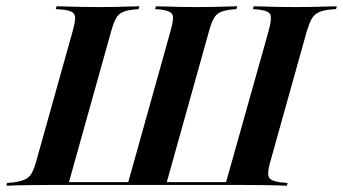

<svg xmlns="http://www.w3.org/2000/svg" viewBox="-46 -591 1092 611"><path d="M107.3 -2.4Q79 -2.4 54 -2Q29 -1.6 8.9 -1.2Q-11.3 -0.8 -25.8 0L-23.4 -8.9L-3.2 -10.5Q19.4 -13.7 33.1 -19.8Q46.8 -25.8 54.4 -39.1Q62.1 -52.4 69.4 -78.2L185.5 -492.7Q192.7 -518.5 193.1 -532.3Q193.5 -546 184.3 -552Q175 -558.1 152.4 -560.5L131.5 -562.1L133.9 -571Q148.4 -571 168.5 -570.2Q188.7 -569.4 214.1 -569Q239.5 -568.5 268.5 -568.5H267.7H270.2Q298.4 -568.5 322.2 -569Q346 -569.4 365.3 -570.2Q384.7 -571 397.6 -571L395.2 -562.1L378.2 -560.5Q356.5 -558.1 343.5 -552Q330.6 -546 323 -532.3Q315.3 -518.5 308.1 -492.7L173.4 -11.3H362.1L496.8 -492.7Q508.1 -531.5 502.8 -544Q497.6 -556.5 466.1 -560.5L447.6 -562.1L450 -571Q463.7 -571 483.5 -570.2Q503.2 -569.4 527.8 -569Q552.4 -568.5 579.8 -568.5H579H581.5Q609.7 -568.5 633.5 -569Q657.3 -569.4 676.6 -570.2Q696 -571 708.9 -571L706.5 -562.1L689.5 -560.5Q667.7 -558.1 654.8 -552Q641.9 -546 634.3 -532.3Q626.6 -518.5 619.4 -492.7L484.7 -11.3H673.4L808.9 -492.7Q819.4 -531.5 814.5 -544Q809.7 -556.5 777.4 -560.5L758.9 -562.1L761.3 -571Q775.8 -571 795.2 -570.2Q814.5 -569.4 839.1 -569Q863.7 -568.5 891.9 -568.5H890.3H893.5Q921.8 -568.5 946.4 -569Q971 -569.4 991.5 -570.2Q1012.1 -571 1025.8 -571L1023.4 -562.1L1004 -560.5Q981.5 -558.1 967.7 -551.6Q954 -545.2 946.4 -531.9Q938.7 -518.5 930.6 -492.7L793.5 -2.4H109.7ZM814.5 -78.2Q807.3 -52.4 807.3 -38.7Q807.3 -25 816.5 -19.4Q825.8 -13.7 848.4 -10.5L869.4 -8.9L866.9 0Q853.2 -0.8 832.7 -1.2Q812.1 -1.6 786.7 -2Q761.3 -2.4 732.3 -2.4L817.7 -88.7Z"/></svg>

Font: Playfair 144pt
Style: Bold Italic
Weight: 700
Italic angle: -15.6°
Designer: Claus Eggers Sørensen
Foundry: Claus Eggers Sørensen
Version: Version 2.203